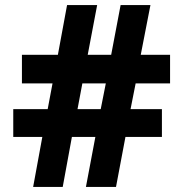

<svg xmlns="http://www.w3.org/2000/svg" viewBox="-20 -799 719 753"><path d="M110 -66H226L262 -262H354L317 -66H435L472 -262H615V-371H492L512 -472H647V-584H532L570 -779H453L416 -584H324L361 -779H243L207 -584H66V-472H186L167 -371H32V-262H146ZM284 -371 303 -472H395L375 -371Z"/></svg>

Font: Noto Sans Malayalam UI ExtraBold
Style: Regular
Weight: 800
Designer: Jelle Bosma - Monotype Design Team
Foundry: Monotype Imaging Inc.
Version: Version 2.104